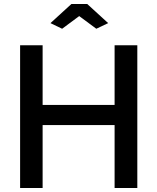

<svg xmlns="http://www.w3.org/2000/svg" viewBox="-20 -935 783 955"><path d="M231 -820 289 -792 374 -855 459 -792 518 -820 414 -915H335ZM663 -710H550V-413H192V-710H80V0H192V-313H550V0H663Z"/></svg>

Font: FIGSv2-sans-serif SemiBold
Style: Regular
Weight: 600
Designer: Matt McInerney, Pablo Impallari, Rodrigo Fuenzalida,Mirko Velimirovic
Foundry: Matt McInerney, Pablo Impallari, Rodrigo Fuenzalida
Version: Version 4.021;hotconv 1.0.109;makeotfexe 2.5.65596